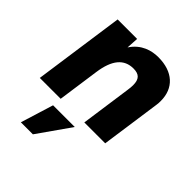

<svg xmlns="http://www.w3.org/2000/svg" viewBox="-203 -629 982 982"><g transform="rotate(45 288.0 -137.5)"><path d="M19 0H170L202 -226C216 -325 256 -373 324 -373C365 -373 383 -355 383 -311C383 -301 382 -289 380 -276L341 0H492L538 -324C540 -335 540 -345 540 -355C540 -446 479 -504 373 -504C325.5 -504 266 -488.5 226 -427.5L230 -493H89ZM111 229H198L323 51H166Z"/></g></svg>

Font: HK Grotesk Black
Style: Italic
Weight: 900
Italic angle: -16°
Designer: Alfredo Marco Pradil
Foundry: Hanken Design Co.
Version: Version 3.001;FEAKit 1.0